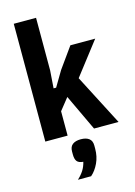

<svg xmlns="http://www.w3.org/2000/svg" viewBox="-147 -815 818 1165"><g transform="rotate(-15 262.0 -232.5)"><path d="M61 -740H201V-410L193 -299H209L266 -395L359 -525H515L356 -319L521 0H367L260 -227L201 -153V0H61ZM272 42Q305 42 323.5 56Q342 70 342 100V120Q342 169 323 209.5Q304 250 275 275H192Q216 253 230.5 230Q245 207 252 178Q224 176 213 162Q202 148 202 120V100Q202 70 220.5 56Q239 42 272 42Z"/></g></svg>

Font: IBM Plex Sans Cond
Style: Bold
Weight: 700
Width: 3
Designer: Mike Abbink, Paul van der Laan, Pieter van Rosmalen
Foundry: Bold Monday
Version: Version 1.3